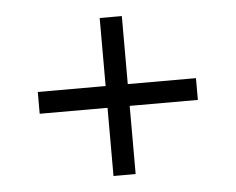

<svg xmlns="http://www.w3.org/2000/svg" viewBox="-39 -617 638 519"><g transform="rotate(-5 279.5 -357.5)"><path d="M309.1 -328.1V-143.1H249V-328.1H64.9V-387.2H249V-571.8H309.1V-387.2H494.1V-328.1Z"/></g></svg>

Font: Noto Serif
Style: Regular
Weight: 400
Designer: Monotype Design team
Foundry: Monotype Imaging Inc.
Version: Version 1.02